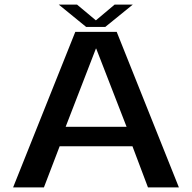

<svg xmlns="http://www.w3.org/2000/svg" viewBox="-20 -815 834 835"><path d="M37 0H171L239.5 -179H556L623.5 0H758L487.5 -676.5H307.5ZM265.5 -263.5 397 -603.5H398.5L530.5 -263.5ZM354.5 -698H438L557.5 -795H478.5L397 -726.5L315 -795H235.5Z"/></svg>

Font: Anybody SemiExpanded Medium
Style: Regular
Weight: 500
Width: 6
Version: Version 1.113;gftools[0.9.25]